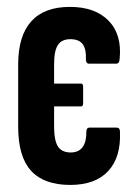

<svg xmlns="http://www.w3.org/2000/svg" viewBox="-20 -517 390 543"><path d="M178.6 6Q104.6 6 68 -33.9Q31.4 -73.7 31.4 -158.1V-334.8Q31.4 -415.4 68.2 -456.4Q104.9 -497.5 177.6 -497.5Q249.1 -497.5 287.2 -458.3Q325.2 -419.2 318.4 -350.9Q318.1 -343.3 315.5 -340.1Q312.9 -336.9 309.1 -336.9H231.7Q222.9 -336.9 222.9 -349.7Q224.3 -377.9 213.8 -392.1Q203.3 -406.2 179 -406.2Q155 -406.2 144 -390.1Q133 -374 133 -335.2V-280.6H209.3Q215.1 -280.6 215.1 -271.2V-225.4Q215.1 -216.1 209.3 -216.1H133V-160.5Q133 -119 144.1 -102.4Q155.2 -85.8 179.8 -85.8Q202.6 -85.8 213.6 -101Q224.6 -116.1 224.2 -144Q224.2 -156.1 233.1 -156.1H309.9Q319.3 -156.1 319.3 -144Q322.4 -72.6 286.1 -33.3Q249.8 6 178.6 6Z"/></svg>

Font: Sofia Sans Extra Condensed
Style: Regular
Weight: 400
Designer: Botio Nikoltchev, Ani Petrova
Foundry: lettersoup
Version: Version 4.101